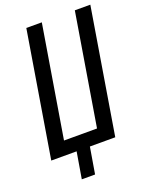

<svg xmlns="http://www.w3.org/2000/svg" viewBox="-163 -820 828 1060"><g transform="rotate(-20 251.5 -290.0)"><path d="M129 155 155 0H6L127 -735H218L110 -80H304L412 -735H503L382 0H233L207 155Z"/></g></svg>

Font: Iosevka Medium Oblique
Style: Regular
Weight: 500
Italic angle: -9°
Monospace: yes
Designer: Belleve Invis
Foundry: Belleve Invis
Version: Version 32.5.0; ttfautohint (v1.8.4)